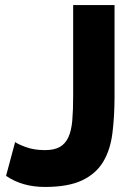

<svg xmlns="http://www.w3.org/2000/svg" viewBox="-20 -730 537 761"><path d="M40 -167Q50 -159 82.5 -147Q115 -135 158 -135Q195 -135 217 -147.5Q239 -160 251 -186Q263 -212 266.5 -252.5Q270 -293 270 -349V-710H434V-349Q434 -268 425.5 -201.5Q417 -135 388.5 -88Q360 -41 305 -15Q250 11 158 11Q68 11 4 -33Z"/></svg>

Font: Oxford Sans
Style: Regular
Weight: 800
Designer: Matt McInerney, Pablo Impallari, Rodrigo Fuenzalida
Foundry: Matt McInerney, Pablo Impallari, Rodrigo Fuenzalida
Version: Version 3.000g; ttfautohint (v1.5) -l 8 -r 28 -G 28 -x 14 -D